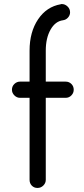

<svg xmlns="http://www.w3.org/2000/svg" viewBox="-20 -914 417 948"><path d="M304 -511Q321 -511 332.5 -499.5Q344 -488 344 -471Q344 -455 332.5 -443Q321 -431 304 -431H206V-26Q206 -10 194 2Q182 14 165 14Q148 14 137 2.5Q126 -9 126 -26V-431H79Q63 -431 51 -443Q39 -455 39 -471Q39 -488 51 -499.5Q63 -511 79 -511H126V-664Q126 -756 168 -818.5Q210 -881 280 -893Q281 -894 285 -894Q301 -894 313.5 -882Q326 -870 326 -853Q326 -839 316 -827.5Q306 -816 291 -814Q253 -809 229.5 -767.5Q206 -726 206 -664V-511Z"/></svg>

Font: Tsukimi Rounded Medium
Style: Regular
Weight: 500
Designer: Takashi Funayama
Foundry: Takashi Funayama
Version: Version 1.032; ttfautohint (v1.8.3)